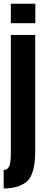

<svg xmlns="http://www.w3.org/2000/svg" viewBox="-42 -789 224 1038"><path d="M-22.1 229.8V130.2Q-3.4 130.2 6.6 112.5Q16.6 94.8 16.6 35.5V-600H148.4V24.5Q148.4 152.5 104.5 191.1Q60.6 229.8 -22.1 229.8ZM16.6 -768.8H149.1V-663.5H16.6Z"/></svg>

Font: Anybody UltraCondensed Thin
Style: Regular
Weight: 100
Width: 1
Designer: Tyler Finck
Foundry: Etcetera Type Company
Version: Version 1.110